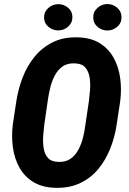

<svg xmlns="http://www.w3.org/2000/svg" viewBox="-20 -902 625 932"><path d="M563.5 -411.1 546.4 -297.9Q537.6 -237.3 515.4 -181.4Q493.2 -125.5 457.3 -81.8Q421.4 -38.1 369.6 -13.4Q317.9 11.2 250.5 9.8Q186 8.3 142.6 -18.1Q99.1 -44.4 74.7 -87.9Q50.3 -131.3 42.7 -185.5Q35.2 -239.7 42 -296.4L59.1 -409.7Q68.4 -470.2 90.1 -526.4Q111.8 -582.5 148.4 -627.2Q185.1 -671.9 236.8 -697.3Q288.6 -722.7 356.9 -720.7Q421.4 -719.2 464.6 -692.1Q507.8 -665 532 -620.8Q556.2 -576.7 563.5 -522Q570.8 -467.3 563.5 -411.1ZM394.5 -296.4 411.6 -411.6Q414.6 -434.6 417 -464.8Q419.4 -495.1 415.3 -524.2Q411.1 -553.2 395.3 -573Q379.4 -592.8 345.7 -594.2Q308.1 -596.7 283.7 -579.3Q259.3 -562 244.9 -533.4Q230.5 -504.9 222.9 -472.4Q215.3 -439.9 211.4 -410.6L194.8 -295.9Q191.9 -272.9 189.7 -242.9Q187.5 -212.9 191.7 -184.3Q195.8 -155.8 211.7 -136.7Q227.5 -117.7 261.2 -116.2Q297.9 -114.3 322 -131.1Q346.2 -147.9 360.8 -175.8Q375.5 -203.6 383.3 -235.6Q391.1 -267.6 394.5 -296.4ZM193.8 -816.4Q193.4 -844.2 214.1 -862.8Q234.9 -881.3 261.7 -881.8Q288.6 -882.3 309.8 -865Q331.1 -847.7 331.5 -820.3Q332 -792 311.5 -773.4Q291 -754.9 263.7 -754.4Q237.3 -753.9 215.8 -771.2Q194.3 -788.6 193.8 -816.4ZM432.6 -815.9Q431.6 -844.2 452.4 -863Q473.1 -881.8 500 -882.3Q526.9 -882.8 548.1 -865.2Q569.3 -847.7 569.8 -819.8Q570.8 -791.5 550 -772.9Q529.3 -754.4 502.4 -753.9Q475.6 -753.4 454.3 -771Q433.1 -788.6 432.6 -815.9Z"/></svg>

Font: Roboto Condensed ExtraBold
Style: Italic
Weight: 800
Italic angle: -12°
Designer: Christian Robertson
Foundry: Google
Version: Version 3.008; 2023